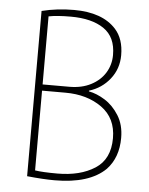

<svg xmlns="http://www.w3.org/2000/svg" viewBox="-52 -731 621 801"><g transform="rotate(5 258.5 -330.5)"><path d="M91 -672Q155 -688 226 -688Q345 -688 402 -625Q438 -585 438 -517Q438 -460 404 -417Q370 -374 317 -358V-355Q350 -349 384.5 -327.5Q419 -306 443.5 -267Q468 -228 468 -173Q468 -91 420 -40Q352 27 206 27Q159 27 91 20ZM234 -367Q286 -367 324.5 -387Q363 -407 383.5 -440.5Q404 -474 404 -515Q404 -590 353.5 -624.5Q303 -659 215 -659Q157 -659 122 -652V-367ZM122 -7Q153 -2 216 -2Q311 -2 372.5 -41.5Q434 -81 434 -169Q434 -253 372.5 -297Q311 -341 220 -341H122Z"/></g></svg>

Font: LINE Seed Sans KR Thin
Style: Regular
Weight: 250
Designer: LINE BX Design & Sandoll Inc & Dalton Maag Ltd
Foundry: Sandoll Inc.
Version: Version 1.000